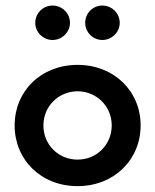

<svg xmlns="http://www.w3.org/2000/svg" viewBox="-20 -649 549 678"><path d="M165.5 -507.8C199.2 -507.8 227.1 -535.2 227.1 -568.4C227.1 -602.5 199.2 -629.4 165.5 -629.4C132.3 -629.4 104.5 -602.5 104.5 -568.4C104.5 -535.2 132.3 -507.8 165.5 -507.8ZM341.3 -507.8C375 -507.8 402.8 -535.2 402.8 -568.4C402.8 -602.5 375 -629.4 341.3 -629.4C308.1 -629.4 280.8 -602.5 280.8 -568.4C280.8 -535.2 308.1 -507.8 341.3 -507.8ZM253.9 8.3C382.8 8.3 476.6 -85 476.6 -206.1C476.6 -327.1 382.8 -419.9 253.9 -419.9C124.5 -419.9 31.7 -327.1 31.7 -206.1C31.7 -85 124.5 8.3 253.9 8.3ZM253.9 -85.4C186 -85.4 133.3 -138.2 133.3 -206.1C133.3 -273.4 186 -326.2 253.9 -326.7C321.8 -326.2 374.5 -273.4 374.5 -206.1C374.5 -138.2 321.8 -85.4 253.9 -85.4Z"/></svg>

Font: Now SemiBold
Style: Regular
Weight: 600
Designer: Alfredo Marco Pradil
Foundry: Alfredo Marco Pradil
Version: Version 1.200;hotconv 1.0.109;makeotfexe 2.5.65596